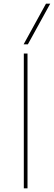

<svg xmlns="http://www.w3.org/2000/svg" viewBox="-20 -1020 292 1040"><path d="M109 0V-730H129V0ZM131 -780H108L229 -1000H252Z"/></svg>

Font: M PLUS 2 Thin
Style: Regular
Weight: 100
Designer: Coji Morishita
Foundry: UNDERFOREST DESIGN
Version: Version 1.001